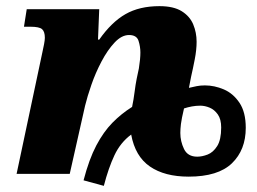

<svg xmlns="http://www.w3.org/2000/svg" viewBox="-20 -566 837 625"><path d="M252 21Q270 -48 293.5 -92.5Q317 -137 346 -166.5Q375 -196 410 -218Q415 -242 418 -266Q421 -290 425 -310L432 -343Q437 -374 437 -395Q437 -414 431 -433Q425 -452 400 -452Q376 -452 353 -427.5Q330 -403 310.5 -366Q291 -329 277.5 -290Q264 -251 257 -222L207 0H34L118 -396Q121 -409 123.5 -422.5Q126 -436 126 -443Q126 -463 117 -471Q108 -479 79 -479H58L67 -536H303L299 -437H303Q343 -494 388.5 -520Q434 -546 499 -546Q545 -546 571.5 -529.5Q598 -513 609 -486.5Q620 -460 620 -430Q620 -404 614 -373Q608 -342 602 -316L595 -280Q608 -283 620 -285.5Q632 -288 647 -288Q678 -288 708.5 -275Q739 -262 759.5 -231.5Q780 -201 780 -150Q780 -78 735 -34.5Q690 9 594 9Q516 9 468 -24Q420 -57 407 -128Q372 -102 352.5 -60.5Q333 -19 318 39ZM622 -56Q638 -56 656 -63Q674 -70 687 -90.5Q700 -111 700 -151Q700 -178 689 -193.5Q678 -209 662.5 -215.5Q647 -222 632 -222Q618 -222 604.5 -219.5Q591 -217 579 -213Q571 -179 569 -162.5Q567 -146 567 -133Q567 -106 579 -81Q591 -56 622 -56Z"/></svg>

Font: Noto Serif ExtraBold
Style: Italic
Weight: 800
Italic angle: -12°
Designer: Monotype Design Team
Foundry: Monotype Imaging Inc.
Version: Version 2.013